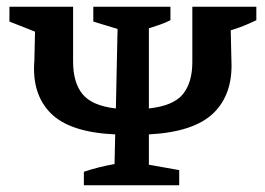

<svg xmlns="http://www.w3.org/2000/svg" viewBox="-20 -550 788 570"><path d="M229 0V-40Q252 -48 275 -53.5Q298 -59 320 -63L322 -151Q187 -157 130.5 -214Q74 -271 82 -370L84 -456L8 -486V-530H197V-367Q197 -305 225 -270.5Q253 -236 324 -228L329 -464L257 -486V-530H486V-490Q470 -482 455.5 -477Q441 -472 422 -466V-228Q495 -236 523 -270.5Q551 -305 551 -366V-530H741V-490Q702 -471 665 -460L667 -371Q672 -271 614 -214.5Q556 -158 422 -151V-61L512 -45V0Z"/></svg>

Font: Piazzolla SC SemiBold
Style: Regular
Weight: 600
Designer: Juan Pablo del Peral
Foundry: Huerta Tipografica
Version: Version 1.330